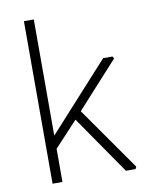

<svg xmlns="http://www.w3.org/2000/svg" viewBox="-84 -801 664 861"><g transform="rotate(-10 248.5 -370.0)"><path d="M85 0V-740H130V-211L406 -515H449L454 -505L266 -298L468 -10L463 0H419L236 -265L130 -151V0Z"/></g></svg>

Font: Oxanium ExtraLight
Style: Regular
Weight: 200
Designer: Severin Meyer
Version: Version 2.000